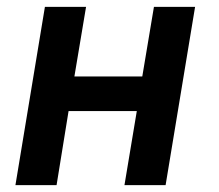

<svg xmlns="http://www.w3.org/2000/svg" viewBox="-20 -540 640 560"><path d="M25 0 111 -520H231L197 -317H395L429 -520H549L463 0H343L379 -216H180L145 0Z"/></svg>

Font: Zed Sans Extended
Style: Bold Italic
Weight: 700
Width: 7
Italic angle: -9°
Designer: Belleve Invis
Foundry: Belleve Invis
Version: Version 1.0.0; ttfautohint (v1.8.4)